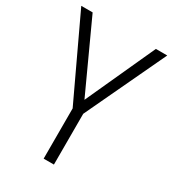

<svg xmlns="http://www.w3.org/2000/svg" viewBox="-174 -811 818 907"><g transform="rotate(30 234.5 -357.0)"><path d="M235 -337 62 -714H0L207 -274V0H263V-277L469 -714H407Z"/></g></svg>

Font: Noto Sans Telugu SemiCondensed Light
Style: Regular
Weight: 300
Width: 4
Designer: Jelle Bosma - Monotype Design Team
Foundry: Monotype Imaging Inc.
Version: Version 2.005